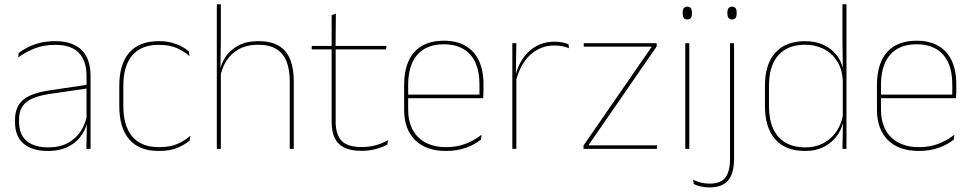

<svg xmlns="http://www.w3.org/2000/svg" viewBox="-20 -684 4464 882"><path d="M377 0 379 -128 377.5 -131.5V-292V-334.5Q377.5 -404.5 342.2 -441.2Q307 -478 233.5 -478Q179 -478 136 -460.2Q93 -442.5 63.5 -420L66 -441Q81.5 -453 105.2 -465.5Q129 -478 161.2 -486.5Q193.5 -495 233.5 -495Q275 -495 305.5 -484.2Q336 -473.5 356.2 -453Q376.5 -432.5 386.2 -402.8Q396 -373 396 -335V0ZM200 9.5Q127.5 9.5 88.2 -24.2Q49 -58 49 -123V-134.5Q49 -192.5 85 -224.2Q121 -256 205.5 -268.5L386.5 -295.5L387 -278.5L209 -252.5Q134 -241.5 100.8 -214.5Q67.5 -187.5 67.5 -135.5V-124Q67.5 -66.5 102.2 -36.8Q137 -7 202.5 -7Q254.5 -7 291.8 -27.2Q329 -47.5 351.5 -82.2Q374 -117 380.5 -160.5L390 -142H384Q380 -102.5 358 -67.8Q336 -33 296.5 -11.8Q257 9.5 200 9.5Z M709.5 9.5Q619.5 9.5 573.8 -43.5Q528 -96.5 528 -196V-290.5Q528 -389.5 573.8 -442.2Q619.5 -495 709.5 -495Q744.5 -495 771 -487.5Q797.5 -480 816.8 -469.2Q836 -458.5 848 -447.5L850.5 -426Q827.5 -447.5 793.2 -462.8Q759 -478 709 -478Q629 -478 587.8 -429.8Q546.5 -381.5 546.5 -290.5V-196.5Q546.5 -105.5 587.8 -56.8Q629 -8 710.5 -8Q762.5 -8 797 -23.8Q831.5 -39.5 854.5 -60.5L851.5 -38.5Q832 -21.5 797.8 -6Q763.5 9.5 709.5 9.5Z M1311 0V-310Q1311 -363 1296.8 -400.5Q1282.5 -438 1250.5 -458.2Q1218.5 -478.5 1165 -478.5Q1115 -478.5 1078.5 -458.8Q1042 -439 1020 -404.5Q998 -370 991 -325.5L980 -344H987.5Q992 -385 1013.8 -419.2Q1035.5 -453.5 1073.8 -474.2Q1112 -495 1166 -495Q1226.5 -495 1262.2 -472.8Q1298 -450.5 1313.8 -409.2Q1329.5 -368 1329.5 -311V0ZM976 0V-664.5H994.5V-495.5L992.5 -357L994.5 -354V0Z M1642 9Q1593.5 9 1563 -5.2Q1532.5 -19.5 1518 -49Q1503.5 -78.5 1503.5 -123V-462.5H1522V-124.5Q1522 -65.5 1549.5 -37Q1577 -8.5 1642.5 -8.5Q1673.5 -8.5 1703.8 -16.2Q1734 -24 1762 -40L1759.5 -20Q1736.5 -7 1705.2 1Q1674 9 1642 9ZM1412 -457V-473H1755.5L1753 -457ZM1503.5 -468V-614L1523 -621.5L1521.5 -468Z M2029 9.5Q1937.5 9.5 1887 -40.2Q1836.5 -90 1836.5 -180.5V-292.5Q1836.5 -392.5 1883.2 -444.8Q1930 -497 2019 -497Q2077.5 -497 2118.2 -473.5Q2159 -450 2180 -405.2Q2201 -360.5 2201 -296.5V-279.5Q2201 -268.5 2200.8 -257.5Q2200.5 -246.5 2199.5 -233H2182.5Q2182.5 -250.5 2182.5 -266.5Q2182.5 -282.5 2182.5 -296Q2182.5 -355.5 2163.8 -396.5Q2145 -437.5 2108.5 -459Q2072 -480.5 2019 -480.5Q1939 -480.5 1897 -432.5Q1855 -384.5 1855 -292.5V-243.5V-239.5V-181Q1855 -140 1866.8 -108Q1878.5 -76 1901 -53.8Q1923.5 -31.5 1956 -19.8Q1988.5 -8 2029.5 -8Q2077 -8 2117 -22.8Q2157 -37.5 2192 -65L2189.5 -43Q2160 -19 2119 -4.8Q2078 9.5 2029 9.5ZM1845 -233V-249.5H2193V-233Z M2349 -308.5 2339.5 -320.5 2345 -325Q2361.5 -402 2409.5 -447.2Q2457.5 -492.5 2527.5 -492.5Q2548.5 -492.5 2564.8 -489Q2581 -485.5 2592 -480.5L2593.5 -462.5Q2580.5 -468 2563.5 -471.5Q2546.5 -475 2526 -475Q2464.5 -475 2417.2 -433.2Q2370 -391.5 2349 -308.5ZM2333.5 0V-485.5H2352L2349.5 -335L2352 -332.5V0Z M2998 -16.5V0H2660.5V-15.5L2974 -469.5H2661.5V-485.5H2996.5V-470.5L2683 -16.5Z M3128 0V-485.5H3146.5V0ZM3137.5 -594.5Q3127 -594.5 3121.5 -601.2Q3116 -608 3116 -622V-626.5Q3116 -640 3121.5 -646.8Q3127 -653.5 3137.5 -653.5Q3148 -653.5 3153.2 -646.8Q3158.5 -640 3158.5 -626.5V-622Q3158.5 -608 3153.2 -601.2Q3148 -594.5 3137.5 -594.5Z M3333.5 0V-485.5H3352V0ZM3343 -594.5Q3332.5 -594.5 3327 -601.2Q3321.5 -608 3321.5 -622V-626.5Q3321.5 -640 3327 -646.8Q3332.5 -653.5 3343 -653.5Q3353.5 -653.5 3358.8 -646.8Q3364 -640 3364 -626.5V-622Q3364 -608 3358.8 -601.2Q3353.5 -594.5 3343 -594.5ZM3238 177Q3217.5 177 3198.8 172.5Q3180 168 3167 161.5L3164 141.5Q3181.5 150.5 3200.5 155Q3219.5 159.5 3240 159.5Q3292 159.5 3312.8 130.8Q3333.5 102 3333.5 45.5V-158H3352V46Q3352 88.5 3340.8 117.8Q3329.5 147 3304.5 162Q3279.5 177 3238 177Z M3678 9.5Q3589 9.5 3541.5 -43.8Q3494 -97 3494 -197V-289.5Q3494 -389.5 3541.8 -442.2Q3589.5 -495 3679.5 -495Q3729.5 -495 3769.5 -474.5Q3809.5 -454 3832.8 -417Q3856 -380 3856.5 -330H3862.5L3851.5 -313.5Q3848.5 -368.5 3824.2 -405Q3800 -441.5 3762 -460Q3724 -478.5 3678.5 -478.5Q3598.5 -478.5 3555.5 -430.2Q3512.5 -382 3512.5 -289.5V-197Q3512.5 -104.5 3555.5 -55.8Q3598.5 -7 3680 -7Q3726.5 -7 3763 -26.5Q3799.5 -46 3823 -81Q3846.5 -116 3853.5 -162.5L3862.5 -144H3857Q3852.5 -101.5 3829.5 -66.8Q3806.5 -32 3768 -11.2Q3729.5 9.5 3678 9.5ZM3850 0 3852.5 -130.5 3851.5 -138V-346.5L3852 -356L3850 -494.5V-664.5H3868.5V0Z M4201 9.5Q4109.5 9.5 4059 -40.2Q4008.5 -90 4008.5 -180.5V-292.5Q4008.5 -392.5 4055.2 -444.8Q4102 -497 4191 -497Q4249.5 -497 4290.2 -473.5Q4331 -450 4352 -405.2Q4373 -360.5 4373 -296.5V-279.5Q4373 -268.5 4372.8 -257.5Q4372.5 -246.5 4371.5 -233H4354.5Q4354.5 -250.5 4354.5 -266.5Q4354.5 -282.5 4354.5 -296Q4354.5 -355.5 4335.8 -396.5Q4317 -437.5 4280.5 -459Q4244 -480.5 4191 -480.5Q4111 -480.5 4069 -432.5Q4027 -384.5 4027 -292.5V-243.5V-239.5V-181Q4027 -140 4038.8 -108Q4050.5 -76 4073 -53.8Q4095.5 -31.5 4128 -19.8Q4160.5 -8 4201.5 -8Q4249 -8 4289 -22.8Q4329 -37.5 4364 -65L4361.5 -43Q4332 -19 4291 -4.8Q4250 9.5 4201 9.5ZM4017 -233V-249.5H4365V-233Z"/></svg>

Font: Anek Tamil Medium Thin
Style: Regular
Weight: 250
Version: Version 1.003